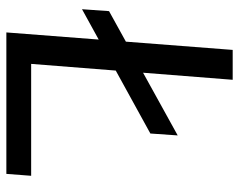

<svg xmlns="http://www.w3.org/2000/svg" viewBox="-94 -658 752 604"><g transform="rotate(90 282.0 -356.0)"><path d="M82 0 137 -712H231L181 -78H533L527 0ZM9 -238 15 -323 406 -539 400 -453Z"/></g></svg>

Font: Muli Medium
Style: Italic
Weight: 500
Italic angle: -4.541°
Designer: Vernon Adams
Foundry: Vernon Adams
Version: Version 2.100; ttfautohint (v1.8.1.43-b0c9)